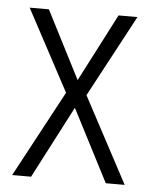

<svg xmlns="http://www.w3.org/2000/svg" viewBox="-44 -570 480 607"><g transform="rotate(5 196.0 -266.0)"><path d="M164 -274 26 -532H87L197 -317L308 -532H368L229 -272L374 0H314L196 -229L77 0H17Z"/></g></svg>

Font: Noto Sans Condensed Light
Style: Regular
Weight: 300
Width: 3
Designer: Monotype Design Team
Foundry: Monotype Imaging Inc.
Version: Version 2.013; ttfautohint (v1.8.4.7-5d5b)